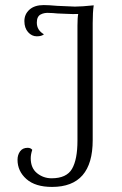

<svg xmlns="http://www.w3.org/2000/svg" viewBox="-20 -723 481 756"><path d="M49 -94Q49 -113 59 -127Q69 -141 89 -141Q101 -141 107 -133Q101 -115 101 -100Q101 -61 126 -41Q151 -21 183 -21Q242 -21 263.5 -58Q285 -95 285 -169V-622Q285 -654 288 -668Q268 -667 242.5 -668.5Q217 -670 206 -670Q186 -672 176 -672Q155 -674 140 -666Q125 -658 125 -634Q125 -604 153 -588Q144 -580 125 -580Q105 -580 90.5 -596.5Q76 -613 76 -640Q76 -667 96 -685Q116 -703 152 -703Q172 -703 205 -700L275 -697Q301 -697 349 -702Q345 -675 345 -632V-171Q345 13 185 13Q119 13 84 -18Q49 -49 49 -94Z"/></svg>

Font: Arima Madurai Light
Style: Regular
Weight: 300
Designer: Joana Correia and Natanael Gama
Foundry: NDISCOVER
Version: Version 1.020